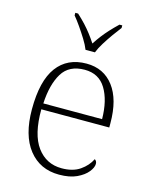

<svg xmlns="http://www.w3.org/2000/svg" viewBox="-116 -842 732 928"><g transform="rotate(15 249.5 -378.0)"><path d="M270 10Q174 10 118 -61Q62 -132 62 -262Q62 -404 113.5 -473.5Q165 -543 261 -543Q347 -543 396.5 -478Q446 -413 446 -294V-273H106Q105 -147 151 -85Q197 -23 274 -23Q330 -23 365.5 -47.5Q401 -72 418 -107Q423 -104 426 -99Q429 -94 429 -86Q429 -68 411 -45.5Q393 -23 358 -6.5Q323 10 270 10ZM402 -303Q401 -397 366 -454.5Q331 -512 260 -512Q182 -512 147.5 -455.5Q113 -399 108 -303ZM238 -606Q229 -629 212.5 -655.5Q196 -682 178 -708Q160 -734 144 -753V-766H158Q182 -744 199.5 -725Q217 -706 232 -686.5Q247 -667 262 -644Q277 -667 292 -686.5Q307 -706 324.5 -725Q342 -744 365 -766H379V-753Q364 -734 345.5 -708Q327 -682 310.5 -655.5Q294 -629 285 -606Z"/></g></svg>

Font: Noto Serif Kannada ExtraLight
Style: Regular
Weight: 250
Version: Version 2.003